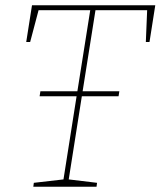

<svg xmlns="http://www.w3.org/2000/svg" viewBox="-20 -712 612 732"><path d="M80 -552 102 -692H572L550 -552H536L541 -673H344L295 -364H435L432 -345H292L242 -28L350 -15L348 0H107L109 -15L222 -28L272 -345H131L134 -364H275L324 -673H127L95 -552Z"/></svg>

Font: Bitter Pro Thin
Style: Italic
Weight: 250
Italic angle: -9°
Designer: Sol Matas, and Bitter project Authors
Foundry: Sol Matas
Version: Version 1.010